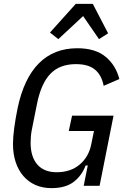

<svg xmlns="http://www.w3.org/2000/svg" viewBox="-20 -959 650 991"><path d="M433 -105H422Q402 -52 360 -20Q318 12 246 12Q200 12 163.5 -4Q127 -20 101 -50Q75 -80 61 -122Q47 -164 47 -216Q47 -250 53.5 -299Q60 -348 71 -401Q103 -554 180.5 -632Q258 -710 379 -710Q472 -710 525 -666Q578 -622 596 -551L515 -516Q505 -570 471 -599Q437 -628 372 -628Q288 -628 240 -578Q192 -528 171 -423L146 -298Q141 -275 139.5 -256Q138 -237 138 -222Q138 -150 172.5 -110Q207 -70 273 -70Q344 -70 391 -109.5Q438 -149 451 -214L465 -283H335L352 -362H566L494 0H412ZM459 -939 538 -787 491 -757 409 -876 281 -757 238 -791 371 -939Z"/></svg>

Font: IBM Plex Sans Condensed Text
Style: Italic
Weight: 450
Width: 3
Italic angle: -11°
Designer: Mike Abbink, Paul van der Laan, Pieter van Rosmalen
Foundry: Bold Monday
Version: Version 1.1